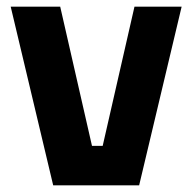

<svg xmlns="http://www.w3.org/2000/svg" viewBox="-20 -554 576 574"><path d="M139 0 12 -534H160L255 -118H287L382 -534H523L396 0Z"/></svg>

Font: Mozilla Headline ExtraLight
Style: Regular
Weight: 200
Designer: Studio DRAMA
Foundry: Studio DRAMA
Version: Version 1.000